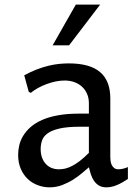

<svg xmlns="http://www.w3.org/2000/svg" viewBox="-20 -802 601 832"><path d="M365.2 -77.1Q353 -66.9 335.7 -52Q318.4 -37.1 296.6 -23.4Q274.9 -9.8 249.3 0Q223.6 9.8 194.8 9.8Q168.9 9.8 144.3 0.7Q119.6 -8.3 100.6 -26.1Q81.5 -43.9 70.1 -70.3Q58.6 -96.7 58.6 -130.9Q58.6 -151.9 63.7 -173.3Q68.8 -194.8 81.1 -214.6Q93.3 -234.4 113 -251.7Q132.8 -269 161.9 -282Q190.9 -294.9 230.5 -302.2Q270 -309.6 321.3 -309.6H365.2V-354.5Q365.2 -377 357.4 -395Q349.6 -413.1 335.7 -426Q321.8 -439 302.5 -446Q283.2 -453.1 259.8 -453.1Q242.2 -453.1 222.4 -449.2Q202.6 -445.3 182.9 -438Q163.1 -430.7 145 -420.9Q127 -411.1 113.3 -399.4L104.5 -404.3L85 -475.6Q113.3 -491.2 139.6 -501.2Q166 -511.2 190.2 -517.1Q214.4 -522.9 236.3 -525.1Q258.3 -527.3 278.3 -527.3Q369.6 -527.3 413.8 -489.5Q458 -451.7 458 -376V-121.1Q458 -114.7 459 -105.7Q460 -96.7 463.6 -88.4Q467.3 -80.1 474.4 -74.2Q481.4 -68.4 493.7 -68.4Q500.5 -68.4 511.7 -70.6Q522.9 -72.8 534.2 -78.1V-26.4Q510.7 -10.3 487.1 -0.2Q463.4 9.8 441.4 9.8Q421.4 9.8 408.4 1.7Q395.5 -6.3 387 -19Q378.4 -31.7 373.5 -47.1Q368.7 -62.5 365.2 -77.1ZM365.2 -252.9H328.1Q271 -252.9 237.1 -244.9Q203.1 -236.8 185.3 -223.4Q167.5 -210 161.9 -192.4Q156.2 -174.8 156.2 -155.8Q156.2 -135.3 162.1 -119.1Q168 -103 178.5 -91.6Q189 -80.1 203.6 -74.2Q218.3 -68.4 235.4 -68.4Q248.5 -68.4 262.5 -71.5Q276.4 -74.7 292.2 -82.8Q308.1 -90.8 325.9 -104.5Q343.8 -118.2 365.2 -139.6ZM208 -605.5 308.6 -782.2H414.1L279.3 -605.5Z"/></svg>

Font: Proza Libre
Style: Regular
Weight: 400
Designer: Jasper de Waard
Foundry: Jasper de Waard
Version: Version 1.000; ttfautohint (v1.4.1.8-43bc)